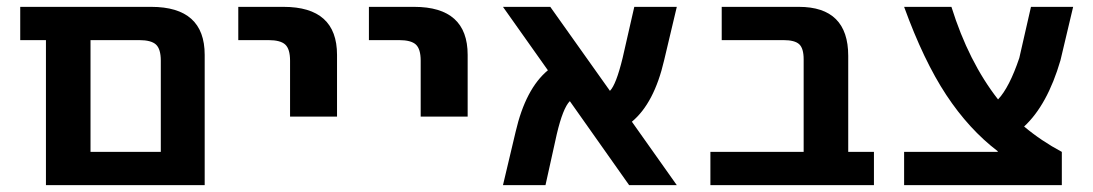

<svg xmlns="http://www.w3.org/2000/svg" viewBox="-20 -540 3189 560"><path d="M449 -363Q449 -397 435 -410Q421 -423 386 -423H244V-97H449ZM244 0H114V-423H39V-520H421Q577 -520 577 -380V0Z M675 -423V-520H807Q963 -520 963 -380V-200H826V-363Q826 -397 812 -410Q798 -423 763 -423Z M1056 -423V-520H1188Q1344 -520 1344 -380V-200H1207V-363Q1207 -397 1193 -410Q1179 -423 1144 -423Z M1954 0H1815L1642 -245Q1622 -225 1604 -149L1571 0H1447L1484 -156Q1513 -281 1578 -335L1447 -520H1585L1759 -275Q1777 -293 1796 -371L1830 -520H1954L1917 -364Q1888 -239 1823 -185Z M2324 -367Q2324 -399 2311 -411Q2298 -423 2265 -423H2085V-520H2310Q2454 -520 2454 -377V-97H2529V0H2052V-97H2324Z M2890 -99Q2806 -163 2740 -263Q2674 -363 2617 -520H2755Q2805 -360 2891 -250Q2924 -285 2953 -371L2987 -520H3110L3073 -364Q3035 -234 2967 -171Q3017 -129 3077 -97V0H2617V-97H2890Z"/></svg>

Font: M PLUS 1p
Style: Bold
Weight: 700
Version: Version 1.062